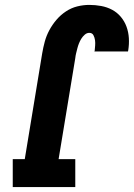

<svg xmlns="http://www.w3.org/2000/svg" viewBox="-20 -763 546 783"><path d="M32 0V-114H81L152 -545Q156 -569 162.5 -593Q169 -617 181 -639.5Q193 -662 210 -682Q227 -702 249 -716.5Q271 -731 295.5 -737Q320 -743 344 -743Q369 -743 393 -738.5Q417 -734 437.5 -723Q458 -712 473 -694Q488 -676 496 -654Q504 -632 505.5 -607.5Q507 -583 503 -558Q503 -557 502.5 -556Q502 -555 502 -553H365Q365 -554 365 -554Q365 -554 366 -555Q367 -566 368 -577Q369 -588 367.5 -599Q366 -610 361 -619.5Q356 -629 344 -629Q334 -629 325.5 -621.5Q317 -614 311.5 -605Q306 -596 302 -586Q298 -576 295.5 -566Q293 -556 290.5 -546Q288 -536 287 -526L219 -114H287V0Z"/></svg>

Font: Iosevka Curly Slab HvObl
Style: Regular
Weight: 900
Italic angle: -9°
Monospace: yes
Designer: Belleve Invis
Foundry: Belleve Invis
Version: Version 11.1.0; ttfautohint (v1.8.3)